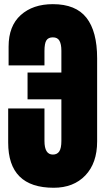

<svg xmlns="http://www.w3.org/2000/svg" viewBox="-20 -887 514 915"><path d="M235.8 7.8Q19 7.8 19 -207.5V-370.1H191.9V-215.3Q191.9 -150.4 231.9 -150.4Q252.4 -150.4 262.5 -165.5Q272.5 -180.7 272.5 -215.3V-413.6H111.3V-541.5H272.5V-645.5Q272.5 -676.3 263.4 -692.6Q254.4 -709 231.9 -709Q210.4 -709 201.2 -694.8Q191.9 -680.7 191.9 -643.6V-575.2H21V-665Q21 -763.2 78.9 -815.2Q136.7 -867.2 231.9 -867.2Q341.3 -867.2 392.1 -802.2Q442.9 -737.3 442.9 -609.4V-212.9Q442.9 -109.9 386.7 -51Q330.6 7.8 235.8 7.8Z"/></svg>

Font: Anton
Style: Regular
Weight: 400
Designer: Vernon Adams, Tural Alisoy
Foundry: Vernon Adams
Version: Version 2.300